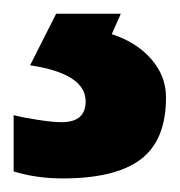

<svg xmlns="http://www.w3.org/2000/svg" viewBox="-38 -20 263 280"><path d="M204.1 122.1Q204.1 184.6 167.2 212.4Q130.4 240.2 53.2 240.2Q15.1 240.2 -18.1 230V147.9Q-4.9 151.4 17.3 154.8Q39.6 158.2 51.8 158.2Q86.9 158.2 86.9 127.9Q86.9 87.4 5.9 75.2L43.9 0H138.2L125 29.8Q161.1 41.5 182.6 66.2Q204.1 90.8 204.1 122.1Z"/></svg>

Font: Samim FD
Style: Bold-FD
Weight: 700
Foundry: DejaVu fonts team - Redesigned by Saber Rastikerdar
Version: Version 4.0.1